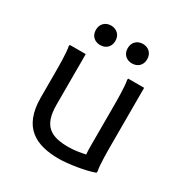

<svg xmlns="http://www.w3.org/2000/svg" viewBox="-174 -879 980 1025"><g transform="rotate(30 316.0 -366.0)"><path d="M218 -624C252 -624 278 -646 278 -684C278 -721 252 -744 218 -744C184 -744 158 -721 158 -684C158 -646 184 -624 218 -624ZM414 -624C448 -624 474 -646 474 -684C474 -721 448 -744 414 -744C380 -744 354 -721 354 -684C354 -646 380 -624 414 -624ZM536 -196V-544H438L436 -536C444 -500 444 -412 444 -372V-140C444 -119 444 -98 446 -81C415 -74 377 -68 343 -68C236 -68 176 -100 176 -232V-544H78L76 -536C84 -500 84 -412 84 -372V-224C84 -36 192 12 332 12C384 12 490 -4 542 -24L544 -32C536 -68 536 -156 536 -196Z"/></g></svg>

Font: Kufam Arabic Latin Roman Normal
Style: Regular
Weight: 400
Designer: Wael Morcos & Artur Schmal
Version: Version 1.200;PS 001.200;hotconv 1.0.88;makeotf.lib2.5.64775